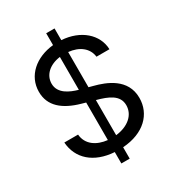

<svg xmlns="http://www.w3.org/2000/svg" viewBox="-212 -944 1063 1161"><g transform="rotate(-30 319.5 -363.5)"><path d="M290.8 90.9H349.1V11.4C499.3 1.1 583.8 -86.3 583.8 -198.2C583.8 -333.5 457.7 -379.3 378.2 -399.9L349.1 -407.7V-653.4C422.6 -646.3 475.9 -606.5 483.3 -543.3H573.9C570.3 -648.4 479.4 -728 349.1 -736.5V-818.2H290.8V-735.4C167.3 -723 75.3 -645.2 75.3 -532.7C75.3 -433.9 146.7 -375.4 261 -343L290.8 -334.5V-72.4C217.3 -80.3 157.3 -118.6 151.3 -191.1H55.4C63.2 -76 149.9 2.5 290.8 11.4ZM166.5 -537.3C166.5 -596.9 214.8 -642.8 290.8 -652.7V-423.3C236.9 -438.6 166.5 -468 166.5 -537.3ZM349.1 -72.8V-318.2L349.8 -317.8C426.5 -296.9 492.9 -270.2 492.9 -199.6C492.9 -130 432.9 -82 349.1 -72.8Z"/></g></svg>

Font: GiG Sans Text
Style: Regular
Weight: 400
Designer: Andreas Faust
Version: Version 1.100;FEAKit 1.0